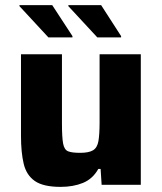

<svg xmlns="http://www.w3.org/2000/svg" viewBox="-20 -722 631 750"><path d="M217 8Q149 8 116 -15Q83 -38 72.5 -82.5Q62 -127 62 -191V-510H222V-240Q222 -186 226.5 -161.5Q231 -137 246 -131Q261 -125 293 -125Q327 -125 343.5 -135Q360 -145 364.5 -171Q369 -197 369 -244V-510H530V0H377L373 -62H364Q342 -23 304 -7.5Q266 8 217 8ZM453 -576H360L247 -698V-702H375L453 -581ZM263 -576H169L56 -698V-702H184L263 -581Z"/></svg>

Font: Saira
Style: Bold
Weight: 700
Designer: Hector Gatti with collaboration of the Omnibus-Type team
Foundry: Omnibus-Type
Version: Version 1.100; ttfautohint (v1.8.3)